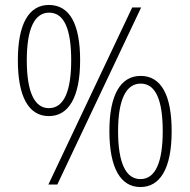

<svg xmlns="http://www.w3.org/2000/svg" viewBox="-20 -744 764 774"><path d="M177 -724C96 -724 52 -647 52 -501C52 -355 95 -276 177 -276C257 -276 303 -353 303 -501C303 -647 261 -724 177 -724ZM549 -714H513L175 0H211ZM178 -693C239 -693 267 -626 267 -501C267 -375 237 -308 177 -308C119 -308 88 -373 88 -501C88 -630 120 -693 178 -693ZM547 -438C467 -438 421 -363 421 -216C421 -65 467 10 546 10C625 10 672 -64 672 -215C672 -362 629 -438 547 -438ZM547 -407C608 -407 636 -340 636 -215C636 -91 607 -22 546 -22C487 -22 456 -88 456 -215C456 -344 489 -407 547 -407Z"/></svg>

Font: Noto Sans Myanmar UI SemiCondensed ExtraLight
Style: Regular
Weight: 200
Width: 4
Designer: Monotype Design Team
Foundry: Monotype Imaging Inc.
Version: Version 2.103